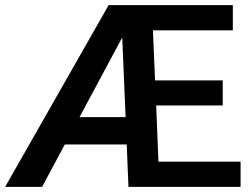

<svg xmlns="http://www.w3.org/2000/svg" viewBox="-24 -731 984 751"><path d="M917 -98.6V0H559.1H478.5L471.7 -166H229.5L140.6 0H-3.9L400.9 -710.9H477.5H570.3H886.7V-612.3H574.2L582.5 -416.5H847.2V-318.4H586.9L595.7 -98.6ZM467.3 -272.9 454.1 -584.5 287.1 -272.9Z"/></svg>

Font: Heebo Medium
Style: Regular
Weight: 500
Designer: Oded Ezer
Foundry: Meir Sadan
Version: Version 2.001; ttfautohint (v1.5.14-ce02) -l 8 -r 50 -G 200 